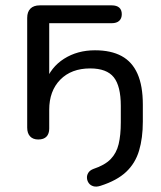

<svg xmlns="http://www.w3.org/2000/svg" viewBox="-20 -506 591 706"><path d="M349.6 177.2Q334.5 182.1 323.5 178.9Q312.6 175.7 306.5 167.4Q300.5 159.1 299.8 148.9Q299 138.7 304.7 129.4Q310.4 120.2 323.2 115.3Q365.3 101.3 386.9 79.1Q408.4 56.9 416.3 23.8Q424.2 -9.3 424.2 -56.2V-116.5Q424.2 -189.3 398.4 -221.8Q372.5 -254.4 311.4 -254.4Q242.3 -254.4 201.6 -213Q161 -171.6 161 -102.4V-33.1Q161 -14.5 151.1 -3.8Q141.1 6.9 120.7 6.9Q101.3 6.9 90.7 -4.5Q80 -15.9 80 -36.9V-440.2Q80 -462.5 91.9 -474.4Q103.8 -486.3 126.2 -486.3H390.8Q408.8 -486.3 418.3 -478.1Q427.8 -469.8 427.8 -453.8Q427.8 -438.2 418.3 -429.4Q408.8 -420.7 390.8 -420.7H161V-202.8H146.7Q166.5 -258.9 215.6 -290Q264.7 -321.1 329.2 -321.1Q388.2 -321.1 427.2 -299.9Q466.2 -278.7 485.7 -234.5Q505.2 -190.4 505.2 -121.5V-58.8Q505.2 1.5 491.4 47.8Q477.7 94.1 443.9 126Q410.1 157.9 349.6 177.2Z"/></svg>

Font: Nunito ExtraLight
Style: Regular
Weight: 200
Designer: Vernon Adams
Foundry: Vernon Adams
Version: Version 3.602